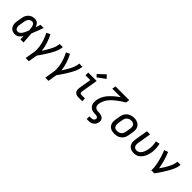

<svg xmlns="http://www.w3.org/2000/svg" viewBox="324 -2366 4151 4151"><g transform="rotate(45 2400.0 -290.5)"><path d="M221 8Q191 8 162 1.5Q133 -5 110.5 -21Q88 -37 73 -61.5Q58 -86 51.5 -113.5Q45 -141 45.5 -171Q46 -201 51 -231L70 -341Q74 -367 82 -392Q90 -417 104.5 -440.5Q119 -464 139 -483.5Q159 -503 183.5 -515.5Q208 -528 234 -533Q260 -538 286 -538Q312 -538 336 -529Q360 -520 377.5 -503Q395 -486 406.5 -464Q418 -442 426 -419Q435 -446 444.5 -474Q454 -502 463 -530H560Q534 -462 508.5 -393Q483 -324 455 -257Q461 -193 465 -128.5Q469 -64 474 0H378Q377 -25 377 -50Q377 -75 377 -100Q363 -79 347 -59.5Q331 -40 311 -24.5Q291 -9 267.5 -0.5Q244 8 221 8ZM221 -76Q242 -76 261 -87.5Q280 -99 294.5 -116Q309 -133 320 -152Q331 -171 340.5 -190.5Q350 -210 358.5 -230Q367 -250 374 -270Q373 -289 371.5 -308Q370 -327 366.5 -345.5Q363 -364 358.5 -382.5Q354 -401 345 -416.5Q336 -432 320.5 -443Q305 -454 286 -454Q263 -454 240 -444Q217 -434 201 -415Q185 -396 176.5 -373Q168 -350 164 -327L146 -217Q143 -201 142 -185Q141 -169 142.5 -153.5Q144 -138 149.5 -123.5Q155 -109 165 -98Q175 -87 190 -81.5Q205 -76 221 -76Z M744 205 780 -14Q788 -57 786 -100Q784 -143 778 -185Q772 -227 762 -267.5Q752 -308 738.5 -347Q725 -386 709 -423.5Q693 -461 673 -497L757 -538Q781 -494 801 -447.5Q821 -401 836.5 -352.5Q852 -304 863 -254Q874 -204 878 -152Q895 -177 911.5 -203.5Q928 -230 943.5 -256.5Q959 -283 974 -309.5Q989 -336 1001.5 -364Q1014 -392 1025 -420Q1036 -448 1041 -477L1049 -530H1146L1137 -477Q1132 -445 1120 -413.5Q1108 -382 1093.5 -351Q1079 -320 1062 -290Q1045 -260 1027.5 -230.5Q1010 -201 991.5 -172Q973 -143 954 -114Q935 -85 915 -56.5Q895 -28 875 0L841 205Z M1344 205 1380 -14Q1388 -57 1386 -100Q1384 -143 1378 -185Q1372 -227 1362 -267.5Q1352 -308 1338.5 -347Q1325 -386 1309 -423.5Q1293 -461 1273 -497L1357 -538Q1381 -494 1401 -447.5Q1421 -401 1436.5 -352.5Q1452 -304 1463 -254Q1474 -204 1478 -152Q1495 -177 1511.5 -203.5Q1528 -230 1543.5 -256.5Q1559 -283 1574 -309.5Q1589 -336 1601.5 -364Q1614 -392 1625 -420Q1636 -448 1641 -477L1649 -530H1746L1737 -477Q1732 -445 1720 -413.5Q1708 -382 1693.5 -351Q1679 -320 1662 -290Q1645 -260 1627.5 -230.5Q1610 -201 1591.5 -172Q1573 -143 1554 -114Q1535 -85 1515 -56.5Q1495 -28 1475 0L1441 205Z M2157 0Q2135 0 2114 -3.5Q2093 -7 2075.5 -16.5Q2058 -26 2044.5 -42Q2031 -58 2025 -77.5Q2019 -97 2019 -118.5Q2019 -140 2022 -162L2069 -446H1922V-530H2180L2117 -148Q2115 -136 2115 -124.5Q2115 -113 2120 -103.5Q2125 -94 2135.5 -89Q2146 -84 2157 -84H2269V0ZM2124 -583 2073 -637 2234 -786 2301 -714Z M2610 205V121H2665Q2679 121 2693.5 118.5Q2708 116 2720.5 108Q2733 100 2741 87.5Q2749 75 2752 61Q2753 50 2750.5 40Q2748 30 2741.5 23Q2735 16 2726 11.5Q2717 7 2707 4.5Q2697 2 2686.5 1Q2676 0 2666 0H2665Q2634 -1 2604 -5.5Q2574 -10 2548 -24Q2522 -38 2503 -60Q2484 -82 2474 -109.5Q2464 -137 2463 -168Q2462 -199 2467 -230Q2467 -231 2467.5 -231.5Q2468 -232 2468 -232Q2475 -275 2491 -317Q2507 -359 2531.5 -397.5Q2556 -436 2587 -471Q2618 -506 2652 -537Q2686 -568 2723 -596.5Q2760 -625 2798 -651H2537L2551 -735H2972L2958 -651Q2915 -625 2872.5 -597Q2830 -569 2789 -538Q2748 -507 2710.5 -472Q2673 -437 2642 -397Q2611 -357 2590.5 -311.5Q2570 -266 2562 -218Q2558 -194 2560.5 -169.5Q2563 -145 2576 -126.5Q2589 -108 2610.5 -97.5Q2632 -87 2656.5 -85Q2681 -83 2705.5 -82.5Q2730 -82 2753 -76Q2776 -70 2796.5 -59Q2817 -48 2830.5 -30Q2844 -12 2848 12Q2852 36 2848 61Q2845 81 2837.5 101Q2830 121 2816.5 138.5Q2803 156 2785 169.5Q2767 183 2747 191Q2727 199 2706.5 202Q2686 205 2665 205Z M3254 8Q3222 8 3191.5 2Q3161 -4 3135.5 -18.5Q3110 -33 3091.5 -56Q3073 -79 3063.5 -108Q3054 -137 3054 -168.5Q3054 -200 3059 -231L3078 -341Q3082 -369 3092 -396Q3102 -423 3119.5 -447Q3137 -471 3160.5 -489Q3184 -507 3211 -518.5Q3238 -530 3266 -535.5Q3294 -541 3322 -541Q3354 -541 3384 -533.5Q3414 -526 3439.5 -511.5Q3465 -497 3484 -474Q3503 -451 3512 -422.5Q3521 -394 3521 -362Q3521 -330 3516 -299L3498 -189Q3493 -161 3483 -134Q3473 -107 3456 -83.5Q3439 -60 3415 -41.5Q3391 -23 3364 -11.5Q3337 0 3309 4Q3281 8 3254 8ZM3255 -76Q3273 -76 3290 -79Q3307 -82 3323.5 -89.5Q3340 -97 3354.5 -109.5Q3369 -122 3379 -137Q3389 -152 3394.5 -169Q3400 -186 3403 -203L3421 -313Q3424 -331 3424.5 -349Q3425 -367 3421 -383.5Q3417 -400 3408 -414.5Q3399 -429 3384.5 -438Q3370 -447 3353 -450.5Q3336 -454 3318 -454Q3300 -454 3283 -451Q3266 -448 3250 -440Q3234 -432 3220 -420Q3206 -408 3196 -393Q3186 -378 3180.5 -361Q3175 -344 3172 -327L3154 -217Q3151 -200 3150.5 -182Q3150 -164 3154 -147.5Q3158 -131 3167 -116.5Q3176 -102 3189.5 -92.5Q3203 -83 3220.5 -79.5Q3238 -76 3255 -76Z M3849 8Q3818 8 3789 1.5Q3760 -5 3735.5 -20.5Q3711 -36 3694.5 -59.5Q3678 -83 3670 -111Q3662 -139 3662 -169.5Q3662 -200 3667 -231L3717 -530H3814L3762 -217Q3759 -200 3758 -183Q3757 -166 3760 -150.5Q3763 -135 3770.5 -120.5Q3778 -106 3790 -95.5Q3802 -85 3818 -80.5Q3834 -76 3850 -76Q3874 -76 3897.5 -85.5Q3921 -95 3939 -112.5Q3957 -130 3970 -152Q3983 -174 3992 -196.5Q4001 -219 4007.5 -242Q4014 -265 4018 -289Q4027 -346 4024 -402Q4021 -458 4008 -512L4101 -532Q4116 -470 4119.5 -406Q4123 -342 4112 -276Q4106 -242 4096 -208.5Q4086 -175 4070.5 -143Q4055 -111 4032.5 -82Q4010 -53 3981 -31.5Q3952 -10 3917 -1Q3882 8 3849 8Z M4379 0Q4384 -33 4382 -66.5Q4380 -100 4375 -132.5Q4370 -165 4363.5 -197Q4357 -229 4349.5 -260.5Q4342 -292 4333 -323Q4324 -354 4314 -384.5Q4304 -415 4293 -445Q4282 -475 4269 -504L4357 -538Q4377 -492 4393.5 -444.5Q4410 -397 4424 -348Q4438 -299 4449.5 -249.5Q4461 -200 4469 -149Q4487 -175 4504.5 -201Q4522 -227 4538.5 -253.5Q4555 -280 4570.5 -307.5Q4586 -335 4599.5 -362.5Q4613 -390 4624.5 -419Q4636 -448 4641 -477L4649 -530H4746L4737 -477Q4732 -445 4720 -413.5Q4708 -382 4693.5 -351Q4679 -320 4662 -290Q4645 -260 4627.5 -230.5Q4610 -201 4591.5 -172Q4573 -143 4554 -114Q4535 -85 4515 -56.5Q4495 -28 4475 0Z"/></g></svg>

Font: Iosevka Curly MdExObl
Style: Regular
Weight: 500
Width: 7
Italic angle: -9°
Monospace: yes
Designer: Belleve Invis
Foundry: Belleve Invis
Version: Version 11.1.0; ttfautohint (v1.8.3)